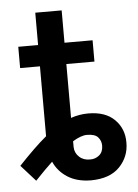

<svg xmlns="http://www.w3.org/2000/svg" viewBox="-51 -716 554 768"><g transform="rotate(-5 226.0 -332.0)"><path d="M338.4 -545.9V-460.4H225.6V-244.1Q259.8 -255.9 295.4 -255.9Q364.3 -255.9 401.1 -219Q438 -182.1 437.5 -127Q438 -70.3 398.9 -29.5Q359.9 11.2 283.2 11.7Q227.5 11.2 189.9 -12.7Q152.3 -36.6 134.8 -76.2Q103 -46.4 64.9 -5.9L6.8 -70.8Q38.6 -104.5 66.4 -131.6Q94.2 -158.7 119.6 -179.7V-460.4H40V-545.9H119.6V-675.8H225.6V-545.9ZM225.6 -127Q226.1 -103.5 243.4 -87.4Q260.7 -71.3 287.1 -71.8Q308.1 -71.3 324 -84.5Q339.8 -97.7 339.8 -123Q339.8 -142.1 327.4 -156.5Q314.9 -170.9 282.7 -170.9Q259.3 -170.9 225.6 -150.4Z"/></g></svg>

Font: Inter Tight Medium
Style: Regular
Weight: 500
Designer: Rasmus Andersson
Foundry: rsms
Version: Version 3.004; ttfautohint (v1.8.4.7-5d5b)